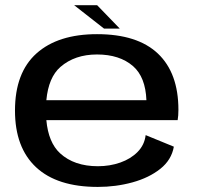

<svg xmlns="http://www.w3.org/2000/svg" viewBox="-20 -730 782 756"><path d="M365 6Q205 6 122 -71.5Q39 -149 39 -294.5Q39 -444 123.8 -519.8Q208.5 -595.5 362 -595.5Q521 -595.5 601.8 -519Q682.5 -442.5 682.5 -297.5Q682.5 -274 679.5 -257H162.5Q170.5 -169 216.5 -126.5Q272 -75.5 365.5 -75.5Q412.5 -75.5 453.8 -90Q495 -104.5 522 -132Q549 -159.5 553.5 -198L664.5 -152.5Q655.5 -100.5 611.2 -65.2Q567 -30 501.8 -12Q436.5 6 365 6ZM162.5 -335.5H556.5Q553 -426.5 504 -469.5Q451 -515.5 362 -515.5Q274.5 -515.5 218 -466.5Q171 -425.5 162.5 -335.5ZM389.5 -617.5 272 -709.5H362.5L451.5 -617.5Z"/></svg>

Font: Anybody ExtraExpanded Medium
Style: Regular
Weight: 500
Width: 8
Designer: Tyler Finck
Foundry: Etcetera Type Company
Version: Version 1.010; ttfautohint (v1.8.3) -l 8 -r 50 -G 200 -x 14 